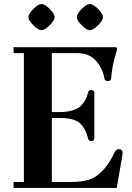

<svg xmlns="http://www.w3.org/2000/svg" viewBox="-20 -926 651 946"><path d="M144.3 -801.5Q120.1 -825.7 120.1 -841.8Q120.1 -857.9 144.3 -882.1Q168.5 -906.2 184.6 -906.2Q200.7 -906.2 224.9 -882.1Q249 -857.9 249 -841.8Q249 -825.7 224.9 -801.5Q200.7 -777.3 184.6 -777.3Q168.5 -777.3 144.3 -801.5ZM382.6 -801.5Q358.4 -825.7 358.4 -841.8Q358.4 -857.9 382.6 -882.1Q406.7 -906.2 422.9 -906.2Q439 -906.2 463.1 -882.1Q487.3 -857.9 487.3 -841.8Q487.3 -825.7 463.1 -801.5Q439 -777.3 422.9 -777.3Q406.7 -777.3 382.6 -801.5ZM46.9 0V-29.3H97.7V-664.1H46.9V-693.4H545.4Q556.6 -693.4 556.6 -686.5Q556.6 -679.7 553.2 -669.4Q532.2 -604 527.3 -537.1Q526.9 -532.7 522.2 -529.5Q517.6 -526.4 511.2 -526.4Q505.9 -526.4 500.7 -529.3Q495.6 -532.2 495.1 -537.1Q488.3 -577.6 465.8 -610.4Q429.2 -664.1 363.8 -664.1H235.4V-374H279.3Q311.5 -374 339.4 -382.8Q367.2 -391.6 382.3 -408.2Q405.8 -433.6 413.6 -469.2Q417 -482.4 428.7 -482.4Q444.8 -482.4 444.8 -468.8V-244.6Q444.8 -231 429.2 -231Q417 -231 413.6 -244.1Q405.3 -281.2 384.3 -308.1Q356 -344.7 279.3 -344.7H235.4V-29.3H330.1Q384.8 -29.3 421.4 -41.7Q458 -54.2 491.2 -91.3Q522.5 -126.5 543.5 -173.8Q551.3 -191.4 566.4 -191.4Q573.7 -191.4 578.9 -186.3Q584 -181.2 584 -174.3Q584 -167 578.1 -132.8L555.2 0Z"/></svg>

Font: Monomachus
Style: Medium
Weight: 500
Designer: Alexey Kryukov
Version: Version 1.0